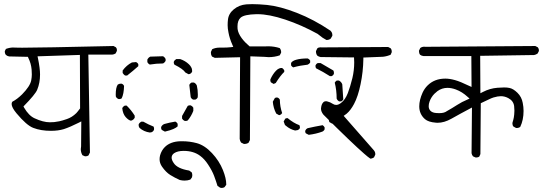

<svg xmlns="http://www.w3.org/2000/svg" viewBox="-20 -776 2642 934"><path d="M222.2 -181.2Q189.9 -181.2 147.9 -200.7Q120.1 -213.4 97.2 -252.4L94.2 -258.3Q152.3 -317.4 161.1 -339.8Q174.8 -372.6 174.8 -413.6Q174.8 -443.8 164.6 -492.7L162.6 -502L368.7 -508.8L369.6 -248.5Q361.8 -237.8 357.4 -232.9Q353 -228 351.1 -225.6Q330.1 -205.1 305.2 -196.8Q282.7 -189 268.3 -186Q253.9 -183.1 244.1 -182.1Q234.4 -181.2 222.2 -181.2ZM532.2 -552.2Q173.3 -543.9 87.4 -543.9Q59.6 -543.9 54.4 -544.4Q49.3 -544.9 44.4 -544.9Q27.8 -544.9 8.8 -538.1L3.4 -527.3Q3.4 -526.4 3.4 -525.9Q3.4 -515.1 8.8 -508.8Q15.6 -502.9 24.4 -501.5L115.7 -499.5L117.7 -494.6Q131.3 -467.3 133.8 -437.5Q134.8 -427.2 134.8 -413.8Q134.8 -400.4 131.8 -384.8Q126 -356 87.4 -316.9Q63 -293 40 -281.2Q36.6 -276.9 36.6 -270Q36.6 -253.4 60.1 -225.1Q109.4 -166 142.1 -153.8Q178.7 -139.6 227.5 -139.6Q263.7 -139.6 290.5 -147.9Q321.8 -158.2 363.3 -179.2L375.5 -185.5L374.5 -64Q373 -57.1 373 -50.8Q373 -34.7 380.9 -21L392.1 -16.1Q394 -15.6 396.5 -15.6Q404.3 -15.6 410.6 -20L417.5 -34.2L409.7 -510.3H525.9Q535.2 -511.2 542.5 -516.1L548.3 -527.8Q548.8 -529.8 548.8 -532.7Q548.8 -540.5 543.9 -545.9Z M785.6 -489.3Q781.2 -498 773.4 -502.4L711.4 -500.5Q702.6 -497.1 696.8 -486.3V-473.6Q700.7 -465.8 708.5 -461.9Q740.7 -467.3 773.4 -467.3Q781.2 -471.7 785.6 -479.5ZM914.6 -427.7Q914.6 -428.7 914.6 -430.7Q914.6 -432.6 914.3 -435.5Q914.1 -438.5 913.1 -442.1Q912.1 -445.8 910.2 -448.7Q906.2 -456.5 898.9 -463.4Q880.9 -480.5 856 -488.8H837.9Q829.6 -484.4 825.7 -476.1Q825.2 -474.6 825.2 -473.1Q825.2 -466.8 828.6 -461.4Q870.1 -440.9 881.8 -423.3L897 -415L902.8 -416Q911.1 -419.4 914.6 -427.7ZM598.6 -408.7Q627.9 -431.6 652.8 -454.1V-463.4Q651.4 -466.8 648.4 -469.7L642.1 -474.1L621.6 -472.2Q595.2 -458.5 576.7 -433.1V-420.9L582 -414.1Q585 -410.6 588.9 -408.7ZM559.6 -293.9Q566.4 -293.9 571.8 -297.4Q582.5 -318.8 583.5 -357.9Q580.1 -365.7 572.3 -368.7Q570.3 -369.1 568.4 -369.1Q559.1 -369.1 552.7 -364.3Q543 -350.1 543 -315.9Q543 -311.5 543.5 -306.6Q546.9 -298.3 556.2 -294.4Q557.6 -293.9 559.6 -293.9ZM912.1 -374.5Q904.3 -370.6 900.9 -362.8L907.7 -303.2Q911.6 -294.9 919.4 -291.5H930.2Q938.5 -294.9 941.9 -302.7Q942.4 -309.1 942.4 -315.4Q942.4 -338.9 937.5 -359.9Q933.1 -370.1 923.3 -374.5ZM586.9 -262.2Q579.1 -258.3 574.7 -250.5Q577.1 -222.7 591.3 -206.5Q605 -191.4 616.2 -189L622.1 -190.4Q627 -192.9 629.2 -195.1Q631.3 -197.3 631.8 -198.2Q633.8 -200.2 635.3 -203.1V-213.4Q618.7 -240.2 596.2 -262.2ZM877.9 -188Q880.4 -187.5 882.8 -187.5Q889.2 -187.5 893.6 -190.4Q911.1 -211.9 920.4 -236.8V-252Q916 -259.8 908.2 -263.2Q905.8 -263.7 903.8 -263.7Q897.5 -263.7 893.1 -260.7L865.7 -211.9V-199.2Q870.1 -191.4 877.9 -188ZM844.2 -173.8Q840.3 -181.2 833 -184.6Q805.7 -180.2 779.8 -172.9Q769 -168.9 764.2 -158.7Q763.7 -156.7 763.7 -154.8Q763.7 -148.4 767.1 -144L782.2 -135.7Q809.1 -142.1 823.2 -148.4Q837.4 -154.8 842.8 -160.2L844.2 -161.6ZM729.5 -148.9Q729.5 -155.3 727.1 -160.2Q701.2 -170.4 677.2 -184.1H667Q658.7 -179.7 654.8 -171.4Q654.3 -169.9 654.3 -168Q654.3 -160.2 658.7 -153.8Q679.7 -135.3 709 -131.3L717.3 -132.8Q725.6 -136.2 729 -144.5Q729.5 -147 729.5 -148.9ZM1059.1 138.2Q1066.4 138.2 1072.3 134.3L1080.6 123Q1080.6 121.6 1080.6 120.1Q1080.6 91.8 1064.5 51.3Q1046.4 6.3 1011.2 -31.2Q976.1 -68.8 937.5 -79.6Q902.8 -88.9 866.7 -88.9Q861.8 -88.9 857.4 -88.9Q808.6 -87.4 781.7 -60.5Q765.6 -44.4 758.8 -20.5Q756.3 -10.7 756.3 -1.5Q756.3 17.6 768.1 34.7Q787.1 62 808.3 75.2Q829.6 88.4 854.5 99.6Q866.7 102.5 877.9 102.5Q892.6 102.5 905.8 97.7L914.1 86.4Q915.5 81.1 915.5 76.7Q915.5 68.8 912.6 62.5L900.4 53.7Q842.3 44.4 824.7 16.6Q814.9 2 814.9 -8.8Q814.9 -22.5 827.1 -30.8Q843.8 -42 873.5 -42Q921.9 -42 954.1 -17.6Q975.1 -2 992.2 24.4Q1012.2 54.7 1021.5 79.6Q1030.8 104.5 1038.1 128.4L1050.3 136.7Q1054.7 138.2 1059.1 138.2Z M1488.8 -481.4Q1484.9 -488.3 1477.1 -491.7Q1442.9 -491.7 1420.9 -485.4Q1401.9 -480 1396 -469.7V-458Q1399.9 -451.7 1406.2 -448.2Q1439.9 -457.5 1476.6 -461.4Q1484.4 -464.8 1488.8 -471.7ZM1604 -416Q1604.5 -418.5 1604.5 -420.9Q1604.5 -428.2 1601.6 -433.1L1539.6 -469.2H1525.4Q1518.1 -465.8 1515.1 -458.5Q1514.6 -457 1514.6 -455.1Q1514.6 -448.7 1517.6 -443.8Q1552.7 -426.3 1584.5 -405.8H1593.8Q1601.1 -409.2 1604 -416ZM1352.1 -445.3Q1350.6 -445.3 1348.6 -445.3Q1346.7 -445.3 1344 -444.8Q1341.3 -444.3 1337.9 -442.9Q1330.1 -439.9 1322.3 -431.6Q1306.2 -414.6 1295.4 -390.1Q1294.9 -388.7 1294.9 -386.7Q1294.9 -380.4 1297.9 -375.5L1311 -367.7L1321.3 -372.1Q1343.3 -407.7 1362.8 -426.3V-433.6Q1359.4 -440.9 1352.1 -445.3ZM1639.6 -282.7Q1646.5 -286.1 1649.9 -292.5L1645 -365.7Q1641.1 -377.4 1628.9 -384.3H1618.2Q1615.2 -382.3 1612.8 -379.9L1608.4 -374Q1617.7 -336.9 1617.7 -296.4Q1621.1 -287.6 1629.9 -282.7ZM1326.7 -301.8Q1320.8 -301.8 1316.9 -298.8L1307.1 -281.2Q1309.6 -250.5 1323.7 -223.6L1337.4 -215.8L1342.3 -216.8Q1349.1 -219.7 1352.5 -226.1Q1341.8 -257.3 1341.3 -291Q1337.9 -298.3 1330.1 -301.3Q1328.1 -301.8 1326.7 -301.8ZM1622.1 -254.9Q1616.7 -254.9 1612.8 -252.4Q1598.1 -223.6 1580.1 -194.3Q1580.1 -192.9 1580.1 -191.9Q1580.1 -190.9 1580.1 -189.7Q1580.1 -188.5 1580.6 -187Q1581.1 -184.1 1582.5 -182.1L1596.2 -174.3L1607.4 -178.7Q1627 -203.6 1636.2 -231.9V-244.1Q1632.8 -251.5 1625.5 -254.4Q1624 -254.9 1622.1 -254.9ZM1439 -155.3Q1439 -162.1 1436.5 -167Q1408.2 -177.2 1379.4 -201.2Q1377.9 -201.2 1377 -201.2Q1371.1 -201.2 1367.7 -198.7L1359.9 -185.1L1366.2 -168L1371.6 -163.6Q1391.1 -147 1415.5 -141.1L1427.7 -143.1Q1435.5 -146 1439 -153.3Q1439 -154.3 1439 -155.3ZM1559.1 -156.2Q1555.7 -163.1 1549.3 -167Q1512.2 -160.6 1476.1 -152.3Q1468.8 -148.9 1465.3 -141.1Q1464.8 -139.2 1464.8 -137.9Q1464.8 -136.7 1464.8 -134.8Q1465.3 -130.9 1467.8 -127.4L1481.9 -120.1Q1517.6 -124.5 1547.9 -135.7Q1555.7 -139.2 1559.1 -147ZM1064.9 -544.4H1047.9Q1028.3 -544.4 1012.2 -536.6L1006.3 -523.9Q1005.9 -522 1005.9 -519Q1005.9 -509.3 1011.2 -501L1024.9 -494.6L1147.9 -497.6L1146 -100.1Q1147.5 -89.8 1152.8 -82.5L1166.5 -75.7Q1167 -75.7 1167.5 -75.7Q1180.7 -75.7 1189 -81.5L1195.8 -94.7L1197.8 -502L1265.6 -499.5Q1276.9 -498 1286.6 -498Q1315.9 -498 1340.8 -506.8L1347.2 -519Q1347.7 -520.5 1347.7 -522Q1347.7 -533.2 1340.8 -542Q1314 -550.8 1284.2 -550.8Q1277.3 -550.8 1270 -550.3H1269.5H1194.3Q1183.6 -559.6 1173.8 -569.3Q1164.1 -579.1 1155.8 -590.3Q1138.2 -614.3 1135.7 -635.3Q1135.3 -642.1 1135.3 -647.9Q1135.3 -676.3 1150.4 -689.9Q1167.5 -705.6 1227.1 -707Q1230 -707 1232.9 -707Q1288.6 -707 1367.7 -680.7Q1446.8 -654.3 1524.9 -611.3L1548.8 -592.8L1567.9 -581.5Q1568.4 -581.5 1568.4 -581.5Q1581.1 -581.5 1588.9 -588.4L1596.7 -602.1Q1596.7 -604 1596.7 -606Q1596.7 -617.2 1588.9 -625L1587.9 -626.5Q1506.8 -681.2 1424.3 -713.4Q1341.8 -745.6 1278.8 -752Q1237.8 -755.9 1207.5 -755.9Q1191.4 -755.9 1178.7 -754.9Q1143.1 -752 1117.2 -730.5Q1091.8 -709.5 1088.9 -680.2Q1087.4 -668.5 1087.4 -653.1Q1087.4 -637.7 1091.3 -618.7Q1096.7 -588.4 1110.4 -558.1L1114.7 -547.9L1103.5 -546.4Q1085 -544.4 1064.9 -544.4Z M1805.7 -25.9Q1805.7 -37.1 1798.3 -45.4L1651.9 -212.4Q1663.1 -220.2 1666.5 -223.1Q1686 -239.7 1702.1 -270Q1721.7 -306.6 1734.1 -366.7Q1746.6 -426.8 1747.6 -488.3V-496.1Q1837.4 -499.5 1840.8 -499.8Q1844.2 -500 1847.7 -500.5Q1851.1 -501 1854.5 -501.7Q1857.9 -502.4 1861.1 -503.2Q1864.3 -503.9 1867.2 -504.9Q1873.5 -506.8 1879.9 -509.3L1885.3 -521Q1885.7 -522.9 1885.7 -524.4Q1885.7 -534.7 1880.4 -541L1868.2 -547.4L1544.4 -545.4Q1541.5 -545.9 1538.6 -545.9Q1529.8 -545.9 1523.4 -540.5L1517.1 -527.3Q1517.1 -526.9 1517.1 -525.9Q1517.1 -514.6 1522.9 -505.9Q1530.3 -500 1539.6 -498.5L1702.1 -496.6Q1703.1 -481 1703.1 -473.1Q1703.1 -433.6 1694.3 -396.5Q1683.6 -353 1671.9 -322.8Q1659.2 -290.5 1639.6 -275.9Q1627 -265.6 1615.2 -265.6Q1606.4 -265.6 1598.6 -271Q1586.4 -279.3 1571.8 -282.7Q1568.4 -283.7 1565.9 -283.7Q1558.1 -283.7 1552.7 -278.3Q1543.9 -269.5 1542 -252Q1541.5 -249.5 1541.5 -247.6Q1541.5 -232.9 1553.2 -218.3Q1692.9 -79.1 1751.5 -28.3Q1770.5 -11.7 1779.3 -5.9L1783.2 -3.9Q1791.5 -5.4 1799.3 -10.3L1805.2 -22.9Q1805.7 -24.4 1805.7 -25.9Z M2300.8 -10.3Q2306.6 -10.7 2311.5 -14.2L2316.9 -26.4L2318.8 -273.9Q2342.3 -284.7 2356 -291.5Q2369.6 -298.3 2380.4 -301.8Q2401.9 -308.1 2416.5 -308.1Q2435.1 -308.1 2452.6 -298.8Q2477.5 -285.6 2481 -260.3Q2482.4 -248.5 2482.4 -237.8Q2482.4 -227.1 2481.4 -219Q2480.5 -210.9 2479.5 -204.6Q2477.1 -191.9 2473.1 -179.7Q2472.7 -177.7 2472.7 -174.8Q2472.7 -166 2478 -160.2L2489.7 -153.8Q2491.2 -153.3 2493.2 -153.3Q2503.4 -153.3 2510.7 -158.7Q2526.9 -192.4 2526.9 -236.3Q2526.9 -255.9 2522.9 -275.4Q2517.6 -304.7 2497.1 -324.7Q2476.6 -344.7 2458.5 -348.1Q2447.8 -350.6 2432.6 -350.6Q2417.5 -350.6 2400.4 -349.1Q2362.8 -346.2 2329.1 -328.6L2316.9 -322.3L2315.9 -504.4L2578.1 -508.3Q2586.9 -509.8 2595.2 -515.6L2601.1 -526.9Q2601.6 -528.8 2601.6 -530.8Q2601.6 -532.7 2601.1 -535.2Q2600.1 -541 2596.2 -545.9L2584 -552.2L2049.3 -548.3Q2046.4 -548.8 2044.4 -548.8Q2032.7 -548.8 2024.4 -542.5L2018.1 -529.3Q2018.1 -528.8 2018.1 -527.8Q2018.1 -517.1 2023.4 -509.8Q2030.3 -504.4 2039.6 -503.4H2272.9L2273.9 -353Q2239.7 -369.1 2222.9 -376Q2206.1 -382.8 2193.8 -386.2Q2167.5 -393.6 2146.5 -393.6Q2093.3 -393.6 2059.6 -359.9Q2044.9 -345.2 2035.6 -325.2Q2019.5 -289.1 2019.5 -258.8Q2019.5 -220.7 2047.4 -196.3Q2064 -182.1 2100.1 -179.2Q2104.5 -178.7 2108.4 -178.7Q2141.1 -178.7 2176.3 -198.7Q2217.8 -222.2 2275.9 -252.9L2273.9 -30.8Q2275.4 -22.5 2280.8 -15.6L2292.5 -10.3Q2294.4 -9.8 2296.4 -9.8Q2298.3 -9.8 2300.8 -10.3ZM2153.8 -235.4 2154.3 -235.8Q2154.3 -235.4 2153.8 -235.4ZM2153.8 -235.4Q2141.1 -225.6 2117.2 -225.6Q2109.4 -225.6 2103.5 -226.1Q2084 -227.1 2074.2 -236.8Q2065.4 -245.6 2065.4 -259.3Q2065.4 -270.5 2069.6 -282Q2073.7 -293.5 2079.1 -301.8Q2085 -311.5 2093 -319.6Q2101.1 -327.6 2108.4 -333Q2130.4 -348.6 2156.7 -348.6Q2175.8 -348.6 2197.3 -340.8Q2228 -329.6 2254.9 -304.7L2264.2 -296.4L2252.4 -291Q2227.5 -280.8 2203.1 -265.1Q2178.2 -249 2153.8 -235.4Z"/></svg>

Font: NaikaiFont
Style: Light
Weight: 300
Version: Version 1.89